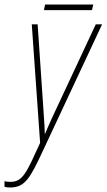

<svg xmlns="http://www.w3.org/2000/svg" viewBox="-45 -822 473 852"><path d="M150 -777H363L369 -802H155ZM0 10C66 10 89 -32 145 -152L408 -714H380L186 -299C175 -276 166 -253 154 -226C153 -254 152 -275 150 -301L122 -714H96L133 -188C73 -57 57 -15 1 -15C-10 -15 -18 -16 -25 -18V7C-18 9 -10 10 0 10Z"/></svg>

Font: Noto Sans ExtraCondensed Thin
Style: Italic
Weight: 100
Width: 2
Italic angle: -12°
Designer: Monotype Design Team
Foundry: Monotype Imaging Inc.
Version: Version 2.013